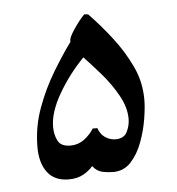

<svg xmlns="http://www.w3.org/2000/svg" viewBox="-39 -614 460 498"><g transform="rotate(-5 190.5 -365.5)"><path d="M237 -163Q224 -163 209.5 -166Q195 -169 184 -183Q174 -171 158.5 -162.5Q143 -154 121 -154Q84 -154 65.5 -178.5Q47 -203 47 -244Q47 -297 65 -346Q83 -395 108.5 -437Q134 -479 156 -509V-513Q156 -521 170.5 -542.5Q185 -564 198 -577L208 -576Q239 -544 267.5 -507Q296 -470 315 -429.5Q334 -389 334 -343Q334 -322 329 -292Q324 -262 313 -232.5Q302 -203 283.5 -183Q265 -163 237 -163ZM206 -280Q212 -263 224.5 -255Q237 -247 251 -247Q273 -247 281 -263.5Q289 -280 289 -297Q289 -327 271 -359Q253 -391 228.5 -419Q204 -447 186 -466Q147 -426 119.5 -378.5Q92 -331 92 -293Q92 -273 100 -257Q108 -241 133 -241Q153 -241 168.5 -252.5Q184 -264 194 -280Z"/></g></svg>

Font: Noto Sans Historical
Style: Regular
Weight: 400
Designer: Monotype Design Team
Foundry: Monotype Imaging Inc.
Version: Version 2.013; ttfautohint (v1.8.4.7-5d5b)